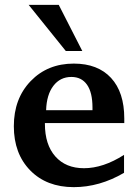

<svg xmlns="http://www.w3.org/2000/svg" viewBox="-20 -762 564 791"><path d="M37 -242Q37 -356 106.5 -428Q176 -500 284 -500Q383 -500 437.5 -441Q492 -382 492 -274V-255H165V-252Q165 -166 208 -117.5Q251 -69 326 -69Q405 -69 491 -124V-50Q390 9 284 9Q172 9 104.5 -60Q37 -129 37 -242ZM170 -308H361V-319Q361 -381 338.5 -413Q316 -445 274 -445Q228 -445 200 -408.5Q172 -372 170 -308ZM98 -742H222L319 -552H251Z"/></svg>

Font: Khartiya
Style: Bold
Weight: 700
Version: Version 1.0.2